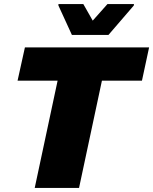

<svg xmlns="http://www.w3.org/2000/svg" viewBox="-20 -920 750 940"><path d="M150 0 262 -525H66L102 -688H710L675 -525H479L367 0ZM332 -749 266 -893V-900H388L434 -819L506 -900H636L635 -893L511 -749Z"/></svg>

Font: Saira SemiExpanded ExtraBold
Style: Italic
Weight: 800
Width: 6
Italic angle: -12°
Designer: Hector Gatti with collaboration of the Omnibus-Type team
Foundry: Omnibus-Type
Version: Version 1.101